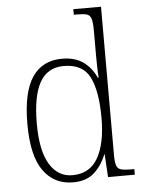

<svg xmlns="http://www.w3.org/2000/svg" viewBox="-54 -803 640 857"><g transform="rotate(-5 266.0 -375.0)"><path d="M239 10Q154 10 106 -57.5Q58 -125 58 -267Q58 -409 103.5 -476.5Q149 -544 237 -544Q295 -544 332 -517.5Q369 -491 389 -446H393Q391 -471 390.5 -498Q390 -525 390 -548V-658Q390 -694 384.5 -710.5Q379 -727 364.5 -731Q350 -735 322 -735H307V-760H431V-95Q431 -63 436.5 -48Q442 -33 457.5 -29Q473 -25 503 -25H516V0H396L390 -102H388Q368 -52 333 -21Q298 10 239 10ZM241 -22Q317 -23 353.5 -87Q390 -151 390 -265Q390 -386 358.5 -448.5Q327 -511 242 -511Q169 -511 134.5 -449.5Q100 -388 100 -265Q100 -143 137.5 -82Q175 -21 241 -22Z"/></g></svg>

Font: Noto Serif Armenian SemiCondensed ExtraLight
Style: Regular
Weight: 200
Width: 4
Designer: Monotype Design Team
Foundry: Monotype Imaging Inc.
Version: Version 2.008; ttfautohint (v1.8.4.7-5d5b)